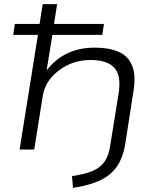

<svg xmlns="http://www.w3.org/2000/svg" viewBox="-20 -725 766 931"><path d="M334 186 329 129Q391 120 429 104Q467 88 487.5 58Q508 28 515 -23L556 -277Q564 -334 551.5 -367.5Q539 -401 506 -417.5Q473 -434 420 -434Q359 -434 309 -410Q259 -386 227 -347Q195 -308 187 -258L146 0H75L164 -556H44L52 -609H172L187 -705H257L242 -609H484L476 -556H234L204 -371H197Q237 -430 298 -462Q359 -494 440 -494Q509 -494 555 -474Q601 -454 620.5 -407Q640 -360 627 -282L587 -25Q576 41 546 83.5Q516 126 464.5 150Q413 174 334 186Z"/></svg>

Font: Nunito Sans 10pt Expanded Light
Style: Italic
Weight: 300
Width: 7
Italic angle: -9°
Designer: Vernon Adams
Foundry: Vernon Adams
Version: Version 3.101;gftools[0.9.27]